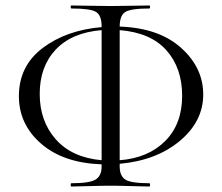

<svg xmlns="http://www.w3.org/2000/svg" viewBox="-20 -663 811 701"><path d="M417 -65V-55Q417 -21 437.5 -7.5Q458 6 525 6Q528 6 528 12Q528 18 525 18Q508 18 461 16.5Q414 15 383 15Q354 15 306 16.5Q258 18 241 18Q238 18 238 12Q238 6 241 6Q307 6 329 -7.5Q351 -21 351 -55V-63Q211 -68 130 -138.5Q49 -209 49 -312Q49 -422 135.5 -487.5Q222 -553 351 -564V-567Q351 -607 330.5 -619.5Q310 -632 241 -632Q238 -632 238 -637.5Q238 -643 241 -643Q258 -643 306 -642Q354 -641 383 -641Q414 -641 461.5 -642Q509 -643 525 -643Q528 -643 528 -637.5Q528 -632 525 -632Q457 -632 437 -619Q417 -606 417 -566Q560 -561 641 -488.5Q722 -416 722 -318Q722 -220 636.5 -148.5Q551 -77 417 -65ZM645 -313Q645 -415 587.5 -479.5Q530 -544 417 -553V-78Q521 -86 583 -148Q645 -210 645 -313ZM125 -320Q125 -221 183.5 -154.5Q242 -88 351 -78V-553Q242 -544 183.5 -482Q125 -420 125 -320Z"/></svg>

Font: Cormorant SC
Style: Regular
Weight: 400
Designer: Christian Thalmann (Catharsis Fonts)
Version: Version 1.000;PS 002.000;hotconv 1.0.88;makeotf.lib2.5.64775